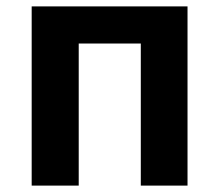

<svg xmlns="http://www.w3.org/2000/svg" viewBox="-20 -580 685 600"><path d="M79 0H226V-444H420V0H566V-560H79Z"/></svg>

Font: Noto Sans TC
Style: Bold
Weight: 700
Designer: Ryoko NISHIZUKA 西塚涼子 (kana, bopomofo & ideographs); Paul D. Hunt (Latin, Greek & Cyrillic); Sandoll Communications 산돌커뮤니
Foundry: Adobe
Version: Version 2.004;hotconv 1.0.118;makeotfexe 2.5.65603